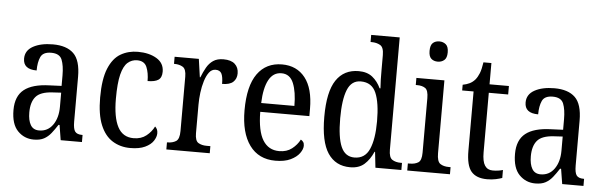

<svg xmlns="http://www.w3.org/2000/svg" viewBox="-49 -928 3485 1106"><g transform="rotate(5 1693.5 -375.0)"><path d="M173 10Q118 10 80 -29Q42 -68 42 -150Q42 -230 90 -268Q138 -306 236 -309L306 -312V-373Q306 -429 292.5 -463Q279 -497 230 -497Q183 -497 169 -466.5Q155 -436 155 -388Q77 -388 77 -450Q77 -497 121.5 -521.5Q166 -546 236 -546Q315 -546 355.5 -507Q396 -468 396 -372V-113Q396 -71 407.5 -56Q419 -41 448 -41H451V0H328L314 -87H308Q290 -59 272.5 -37Q255 -15 232 -2.5Q209 10 173 10ZM199 -45Q249 -45 278 -86Q307 -127 307 -191V-273L256 -270Q187 -266 160.5 -234.5Q134 -203 134 -144Q134 -98 149.5 -71.5Q165 -45 199 -45Z M731 10Q673 10 628 -18Q583 -46 558 -106.5Q533 -167 533 -265Q533 -372 558.5 -433.5Q584 -495 628 -520.5Q672 -546 727 -546Q792 -546 835.5 -520Q879 -494 879 -444Q879 -410 859 -396.5Q839 -383 797 -383Q797 -430 783 -463.5Q769 -497 727 -497Q696 -497 672.5 -476.5Q649 -456 636.5 -406Q624 -356 624 -266Q624 -159 653 -103.5Q682 -48 745 -48Q789 -48 818.5 -71.5Q848 -95 863 -126Q870 -120 874.5 -111Q879 -102 879 -88Q879 -67 864 -44Q849 -21 816 -5.5Q783 10 731 10Z M939 0V-41H942Q971 -41 991 -53.5Q1011 -66 1011 -113V-427Q1011 -471 991 -483Q971 -495 943 -495H940V-536H1080L1095 -431H1098Q1110 -462 1125 -488.5Q1140 -515 1163 -530.5Q1186 -546 1222 -546Q1266 -546 1288 -526Q1310 -506 1310 -472Q1310 -441 1290 -422.5Q1270 -404 1226 -404Q1226 -445 1216.5 -463.5Q1207 -482 1182 -482Q1160 -482 1145 -462.5Q1130 -443 1120 -411Q1110 -379 1105.5 -342.5Q1101 -306 1101 -273V-108Q1101 -64 1120.5 -52.5Q1140 -41 1168 -41H1190V0Z M1570 10Q1473 10 1420.5 -62Q1368 -134 1368 -264Q1368 -405 1418.5 -475.5Q1469 -546 1561 -546Q1646 -546 1694.5 -484.5Q1743 -423 1743 -305V-263H1459Q1460 -152 1492.5 -99.5Q1525 -47 1587 -47Q1631 -47 1660.5 -70Q1690 -93 1706 -124Q1714 -120 1720 -112Q1726 -104 1726 -90Q1726 -70 1709 -46.5Q1692 -23 1657.5 -6.5Q1623 10 1570 10ZM1652 -314Q1652 -395 1631.5 -445Q1611 -495 1562 -495Q1514 -495 1488.5 -448Q1463 -401 1460 -314Z M2002 10Q1918 10 1873.5 -56.5Q1829 -123 1829 -267Q1829 -412 1874 -479Q1919 -546 2004 -546Q2053 -546 2083.5 -521.5Q2114 -497 2132 -458H2137Q2135 -482 2134.5 -510Q2134 -538 2134 -565V-650Q2134 -695 2113 -707Q2092 -719 2064 -719H2057V-760H2222V-111Q2222 -66 2241.5 -53.5Q2261 -41 2290 -41H2298V0H2148L2138 -91H2135Q2115 -45 2084 -17.5Q2053 10 2002 10ZM2022 -48Q2083 -48 2108.5 -106Q2134 -164 2134 -267Q2134 -374 2109.5 -431Q2085 -488 2021 -488Q1967 -488 1944 -431Q1921 -374 1921 -266Q1921 -156 1944.5 -102Q1968 -48 2022 -48Z M2452 -640Q2429 -640 2414.5 -653Q2400 -666 2400 -698Q2400 -731 2414.5 -744Q2429 -757 2452 -757Q2474 -757 2489.5 -744Q2505 -731 2505 -698Q2505 -666 2489.5 -653Q2474 -640 2452 -640ZM2332 0V-41H2343Q2373 -41 2392 -53Q2411 -65 2411 -110V-425Q2411 -470 2393.5 -482.5Q2376 -495 2346 -495H2338V-536H2500V-115Q2500 -67 2519 -54Q2538 -41 2569 -41H2579V0Z M2794 10Q2732 10 2702.5 -24.5Q2673 -59 2673 -145V-487H2607V-520Q2629 -524 2646.5 -532.5Q2664 -541 2678 -557Q2691 -573 2700 -595.5Q2709 -618 2715 -659H2761V-536H2873V-487H2761V-143Q2761 -90 2776.5 -66.5Q2792 -43 2822 -43Q2839 -43 2853 -45Q2867 -47 2881 -51V-5Q2868 0 2845 5Q2822 10 2794 10Z M3073 10Q3018 10 2980 -29Q2942 -68 2942 -150Q2942 -230 2990 -268Q3038 -306 3136 -309L3206 -312V-373Q3206 -429 3192.5 -463Q3179 -497 3130 -497Q3083 -497 3069 -466.5Q3055 -436 3055 -388Q2977 -388 2977 -450Q2977 -497 3021.5 -521.5Q3066 -546 3136 -546Q3215 -546 3255.5 -507Q3296 -468 3296 -372V-113Q3296 -71 3307.5 -56Q3319 -41 3348 -41H3351V0H3228L3214 -87H3208Q3190 -59 3172.5 -37Q3155 -15 3132 -2.5Q3109 10 3073 10ZM3099 -45Q3149 -45 3178 -86Q3207 -127 3207 -191V-273L3156 -270Q3087 -266 3060.5 -234.5Q3034 -203 3034 -144Q3034 -98 3049.5 -71.5Q3065 -45 3099 -45Z"/></g></svg>

Font: Noto Serif Myanmar Cond
Style: Regular
Weight: 400
Width: 3
Designer: Ben Mitchell and the Monotype Design Team
Foundry: Monotype Imaging Inc.
Version: Version 2.106; ttfautohint (v1.8.4.7-5d5b)